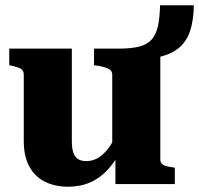

<svg xmlns="http://www.w3.org/2000/svg" viewBox="-20 -697 754 727"><path d="M252 -513V-162Q252 -136 257.5 -119.5Q263 -103 275 -95Q287 -87 307 -87Q330 -87 350 -98.5Q370 -110 387.5 -132Q405 -154 419 -185L447 -148Q424 -95 392.5 -59.5Q361 -24 323 -7Q285 10 238 10Q187 10 149 -9.5Q111 -29 90.5 -67.5Q70 -106 70 -163V-414Q70 -430 59 -436.5Q48 -443 24 -448L15 -450V-513ZM432 -513Q477 -513 506.5 -520.5Q536 -528 553 -546Q570 -564 577.5 -596Q585 -628 586 -677H714Q713 -620 700 -580.5Q687 -541 659 -517Q631 -493 586 -482Q541 -471 477 -471L587 -508V-93Q587 -83 593 -77Q599 -71 610 -68Q621 -65 636 -63L642 -62V0H417V-115L405 -111V-414Q405 -430 390 -437Q375 -444 351 -448L336 -450V-513Z"/></svg>

Font: Roboto Serif 36pt
Style: Bold
Weight: 700
Version: Version 1.008